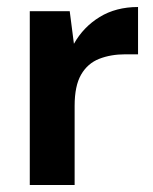

<svg xmlns="http://www.w3.org/2000/svg" viewBox="-20 -528 436 548"><path d="M65 0V-496H179L191 -403Q218 -451 264.5 -479.5Q311 -508 374 -508V-373H338Q296 -373 263 -360Q230 -347 211.5 -315Q193 -283 193 -226V0Z"/></svg>

Font: Firefly Display
Style: Bold
Weight: 700
Designer: Colophon Foundry, Jonny Pinhorn
Foundry: Colophon Foundry
Version: Version 1.200; ttfautohint (v1.8.3)